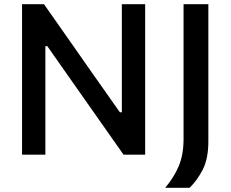

<svg xmlns="http://www.w3.org/2000/svg" viewBox="-20 -733 1094 910"><path d="M84.5 0V-713H188.5Q247.5 -629 301.2 -552.5Q355 -476 407.5 -400.5L548 -201H557.5V-713H668V0H565.5Q516.5 -69.5 463 -145.8Q409.5 -222 345.5 -313L204 -514.5H195V0ZM763 157Q805 107 827.2 54.2Q849.5 1.5 850 -72V-713H967.5V-63Q967.5 19 941 70.8Q914.5 122.5 878.5 157Z"/></svg>

Font: Commissioner Medium
Style: Regular
Weight: 500
Designer: Kostas Bartsokas
Foundry: Kostas Bartsokas
Version: Version 1.000; ttfautohint (v1.8.3)